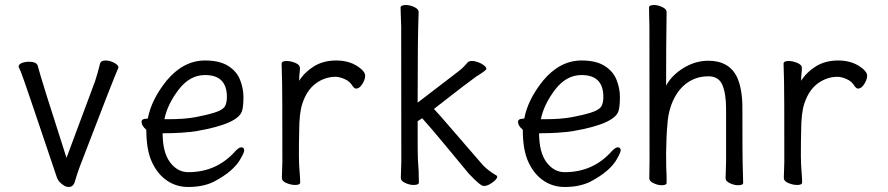

<svg xmlns="http://www.w3.org/2000/svg" viewBox="-20 -727 3540 765"><path d="M254 18Q243 18 233 11Q213 -2 207 -19Q74 -415 63 -441L54 -461Q54 -471 67 -476Q80 -481 95 -481Q125 -481 130 -466Q145 -408 245 -98L359 -404Q370 -438 379 -475Q383 -486 401 -486Q417 -486 434.5 -477Q452 -468 452 -458Q430 -408 299 -66Q288 -37 279 -6Q273 18 254 18Z M730 18Q682 18 644.5 -8Q607 -34 585 -82Q563 -130 563 -210Q544 -226 544 -241Q544 -254 564 -254L569 -255Q583 -330 644 -406Q711 -486 797 -486Q855 -486 889 -464.5Q923 -443 936.5 -409Q950 -375 950 -340Q950 -306 945 -287Q932 -234 765 -205Q709 -196 628 -196Q628 -120 657.5 -80.5Q687 -41 730 -41Q843 -41 917 -124Q932 -140 941 -140Q953 -140 953 -128Q953 -120 940 -97Q913 -45 830 -2Q788 18 730 18ZM635 -252H650Q716 -252 760.5 -260.5Q805 -269 835 -278.5Q865 -288 874.5 -301Q884 -314 884 -341Q884 -428 797 -428Q736 -428 691.5 -369.5Q647 -311 635 -252Z M1156 10Q1140 10 1121.5 2.5Q1103 -5 1103 -18L1105 -81Q1105 -378 1104 -398Q1102 -454 1102 -474Q1103 -484 1122 -484Q1138 -484 1156.5 -476.5Q1175 -469 1175 -456Q1175 -446 1173.5 -434Q1172 -422 1172 -405Q1193 -439 1230.5 -462.5Q1268 -486 1320 -486Q1380 -486 1419 -452Q1435 -438 1435 -426Q1435 -410 1423.5 -392Q1412 -374 1399 -374Q1392 -374 1385 -384Q1374 -403 1353 -412Q1332 -421 1317 -421Q1275 -421 1239 -395Q1203 -369 1185 -315Q1172 -278 1172 -201Q1171 -163 1171 -106Q1171 -75 1173.5 -46Q1176 -17 1176 0Q1176 10 1156 10Z M1907 14Q1894 14 1848 -35Q1811 -79 1756 -146Q1701 -213 1662 -256L1644 -244Q1644 -103 1645 -94Q1649 -46 1649 0Q1649 10 1628 10Q1612 10 1594.5 2Q1577 -6 1577 -18L1579 -81Q1579 -600 1578.5 -621Q1578 -642 1577 -664.5Q1576 -687 1576 -697Q1577 -707 1597 -707Q1613 -707 1630.5 -699Q1648 -691 1648 -679Q1644 -583 1644 -318L1807 -443Q1819 -452 1828.5 -462Q1838 -472 1843 -478Q1848 -484 1860 -484Q1872 -484 1885.5 -479Q1899 -474 1908.5 -466.5Q1918 -459 1918 -452Q1918 -447 1876 -421Q1854 -406 1709 -293Q1736 -264 1770 -224Q1804 -184 1905 -68Q1927 -46 1956 -29Q1961 -27 1961 -23Q1961 -17 1952.5 -8.5Q1944 0 1931.5 7Q1919 14 1907 14Z M2230 18Q2182 18 2144.5 -8Q2107 -34 2085 -82Q2063 -130 2063 -210Q2044 -226 2044 -241Q2044 -254 2064 -254L2069 -255Q2083 -330 2144 -406Q2211 -486 2297 -486Q2355 -486 2389 -464.5Q2423 -443 2436.5 -409Q2450 -375 2450 -340Q2450 -306 2445 -287Q2432 -234 2265 -205Q2209 -196 2128 -196Q2128 -120 2157.5 -80.5Q2187 -41 2230 -41Q2343 -41 2417 -124Q2432 -140 2441 -140Q2453 -140 2453 -128Q2453 -120 2440 -97Q2413 -45 2330 -2Q2288 18 2230 18ZM2135 -252H2150Q2216 -252 2260.5 -260.5Q2305 -269 2335 -278.5Q2365 -288 2374.5 -301Q2384 -314 2384 -341Q2384 -428 2297 -428Q2236 -428 2191.5 -369.5Q2147 -311 2135 -252Z M2616 11Q2601 11 2584 3Q2567 -5 2567 -17L2568 -88Q2568 -600 2567.5 -621Q2567 -642 2566.5 -664.5Q2566 -687 2566 -697Q2566 -707 2586 -707Q2601 -707 2618.5 -699Q2636 -691 2636 -679Q2634 -547 2634 -386Q2657 -428 2704 -456.5Q2751 -485 2802 -485Q2884 -485 2916 -421Q2938 -374 2938 -297Q2938 -99 2939 -78L2941 2Q2941 11 2921 11Q2905 11 2888 3Q2871 -5 2871 -17L2873 -84V-293Q2873 -353 2858.5 -388Q2844 -423 2802 -423Q2733 -423 2687 -368Q2644 -313 2639 -229Q2635 -187 2634 -116Q2634 -55 2636 -23V2Q2636 11 2616 11Z M3156 10Q3140 10 3121.5 2.5Q3103 -5 3103 -18L3105 -81Q3105 -378 3104 -398Q3102 -454 3102 -474Q3103 -484 3122 -484Q3138 -484 3156.5 -476.5Q3175 -469 3175 -456Q3175 -446 3173.5 -434Q3172 -422 3172 -405Q3193 -439 3230.5 -462.5Q3268 -486 3320 -486Q3380 -486 3419 -452Q3435 -438 3435 -426Q3435 -410 3423.5 -392Q3412 -374 3399 -374Q3392 -374 3385 -384Q3374 -403 3353 -412Q3332 -421 3317 -421Q3275 -421 3239 -395Q3203 -369 3185 -315Q3172 -278 3172 -201Q3171 -163 3171 -106Q3171 -75 3173.5 -46Q3176 -17 3176 0Q3176 10 3156 10Z"/></svg>

Font: LXGW WenKai Mono Lite
Style: Regular
Weight: 400
Monospace: yes
Designer: LXGW / Fontworks Inc.
Foundry: LXGW / Fontworks Inc.
Version: Version 1.520; June 14, 2025